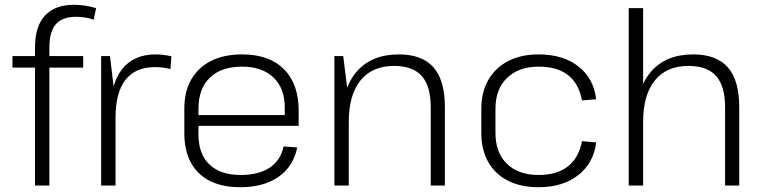

<svg xmlns="http://www.w3.org/2000/svg" viewBox="-20 -774 3186 801"><path d="M126 -576Q126 -664 167.5 -709Q209 -754 289 -754Q310 -754 334.5 -750.5Q359 -747 381 -740L371 -692Q353 -698 335 -701Q317 -704 299 -704Q240 -704 213 -673Q186 -642 186 -576V0H126ZM32 -540H327V-492H32Z M402 -540H439L462 -343V0H402ZM440 -301Q440 -422 488.5 -484.5Q537 -547 629 -547Q645 -547 662 -545Q679 -543 695 -539L691 -486Q662 -494 626 -494Q545 -494 503.5 -441Q462 -388 462 -282Z M983 7Q908 7 856 -19Q804 -45 776.5 -95.5Q749 -146 749 -219V-321Q749 -392 778 -442.5Q807 -493 861 -520Q915 -547 990 -547Q1103 -547 1164.5 -485.5Q1226 -424 1226 -312V-249H797V-294H1178L1168 -276V-325Q1168 -406 1120.5 -451Q1073 -496 990 -496Q903 -496 855.5 -450Q808 -404 808 -321V-213Q808 -131 854 -87.5Q900 -44 984 -44Q1059 -44 1105 -74.5Q1151 -105 1163 -163L1220 -159Q1204 -79 1141.5 -36Q1079 7 983 7Z M1777 -326Q1777 -415 1739.5 -457Q1702 -499 1624 -499Q1533 -499 1484 -438.5Q1435 -378 1435 -265L1405 -203V-264Q1405 -401 1467 -474Q1529 -547 1644 -547Q1741 -547 1788.5 -493Q1836 -439 1836 -327V0H1777ZM1375 -540H1412L1435 -354V0H1375Z M2227 7Q2153 7 2099.5 -20Q2046 -47 2017 -98Q1988 -149 1988 -219V-321Q1988 -390 2017.5 -441Q2047 -492 2100.5 -519.5Q2154 -547 2227 -547Q2329 -547 2393 -497Q2457 -447 2467 -360L2408 -355Q2395 -425 2350 -460.5Q2305 -496 2227 -496Q2144 -496 2095.5 -449Q2047 -402 2047 -321V-219Q2047 -137 2095 -90.5Q2143 -44 2227 -44Q2304 -44 2349.5 -80Q2395 -116 2408 -185L2467 -180Q2457 -94 2392.5 -43.5Q2328 7 2227 7Z M3005 -326Q3005 -415 2967.5 -457Q2930 -499 2852 -499Q2761 -499 2712 -438.5Q2663 -378 2663 -265L2632 -203L2633 -264Q2633 -401 2695 -474Q2757 -547 2872 -547Q2969 -547 3016.5 -493Q3064 -439 3064 -327V0H3005ZM2603 -740H2663V-354V0H2603Z"/></svg>

Font: Pathway Extreme 28pt ExtraLight
Style: Regular
Weight: 250
Designer: Eduardo Rodriguez Tunni
Foundry: Eduardo Rodriguez Tunni
Version: Version 1.001;gftools[0.9.26]